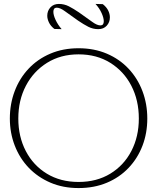

<svg xmlns="http://www.w3.org/2000/svg" viewBox="-20 -950 798 975"><path d="M379 5Q300 5 236 -22.5Q172 -50 126 -98Q80 -146 55 -210.5Q30 -275 30 -348Q30 -422 54.5 -487Q79 -552 125 -601Q171 -650 235.5 -677.5Q300 -705 379 -705Q458 -705 522.5 -677.5Q587 -650 633 -601Q679 -552 703.5 -487Q728 -422 728 -348Q728 -274 703.5 -210Q679 -146 633 -97.5Q587 -49 522.5 -22Q458 5 379 5ZM379 -26Q471 -26 540 -68Q609 -110 647 -183Q685 -256 685 -348Q685 -441 647 -514.5Q609 -588 540 -631Q471 -674 379 -674Q288 -674 219 -631Q150 -588 111.5 -514.5Q73 -441 73 -348Q73 -256 111 -183Q149 -110 218 -68Q287 -26 379 -26ZM256 -803Q237 -818 228.5 -836Q220 -854 220 -870Q220 -895 236 -912.5Q252 -930 279 -930Q306 -930 329.5 -918Q353 -906 381 -887Q425 -856 449 -838.5Q473 -821 490 -821Q507 -821 507 -842Q507 -859 496 -883.5Q485 -908 465 -930L502 -929Q521 -914 529.5 -896.5Q538 -879 538 -862Q538 -837 522 -819.5Q506 -802 479 -802Q452 -802 428.5 -814Q405 -826 377 -845Q333 -876 309 -893.5Q285 -911 268 -911Q251 -911 251 -890Q251 -873 262.5 -848.5Q274 -824 293 -802Z"/></svg>

Font: Panamera Light
Style: Regular
Weight: 300
Designer: Bastien Sozeau
Foundry: NBR — Bastien Sozeau
Version: Version 3.002; ttfautohint (v1.8.4.7-5d5b);gftools[0.9.33]